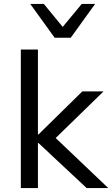

<svg xmlns="http://www.w3.org/2000/svg" viewBox="-20 -957 571 977"><path d="M86 0V-705H173V-273H176L399 -492H507L242 -234L243 -274L531 0H421L176 -229H173V0ZM258 -765 134 -937H203L299 -820L396 -937H464L340 -765Z"/></svg>

Font: Nunito Sans 9pt
Style: Regular
Weight: 400
Version: Version 3.101;gftools[0.9.27]